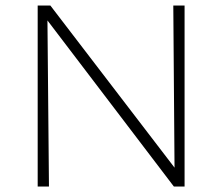

<svg xmlns="http://www.w3.org/2000/svg" viewBox="-20 -678 805 698"><path d="M117 0V-658H152L158 0ZM632 0H612L134 -628V-658H163L631 -47ZM651 -658V0H615L610 -658Z"/></svg>

Font: Ysabeau ExtraLight
Style: Regular
Weight: 250
Designer: Christian Thalmann (Catharsis Fonts)
Version: Version 2.002